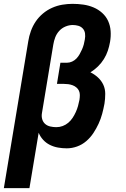

<svg xmlns="http://www.w3.org/2000/svg" viewBox="-33 -763 653 998"><path d="M-13 215 114 -549Q118 -575 127.5 -601.5Q137 -628 152.5 -651Q168 -674 190 -692.5Q212 -711 238 -722.5Q264 -734 291 -738.5Q318 -743 344 -743Q373 -743 400.5 -739Q428 -735 453 -724.5Q478 -714 498 -696Q518 -678 529 -654Q540 -630 542 -602Q544 -574 539 -545Q535 -522 527.5 -499.5Q520 -477 507 -456Q494 -435 476 -417.5Q458 -400 437 -387Q458 -377 476 -360.5Q494 -344 504 -322.5Q514 -301 514 -275Q514 -249 510 -224Q505 -197 498 -171Q491 -145 479.5 -120Q468 -95 452.5 -71.5Q437 -48 415.5 -29.5Q394 -11 367.5 -1.5Q341 8 314 8Q291 8 268.5 4Q246 0 226 -10Q206 -20 191 -36.5Q176 -53 168 -73L120 215ZM260 -102Q277 -102 293 -108Q309 -114 322 -125Q335 -136 344.5 -150.5Q354 -165 361 -180.5Q368 -196 372.5 -212Q377 -228 380 -244Q382 -257 382 -269Q382 -281 377.5 -291Q373 -301 364 -308.5Q355 -316 344 -320Q333 -324 321.5 -325.5Q310 -327 298 -327H263L281 -437H316Q329 -437 342 -443Q355 -449 364.5 -459Q374 -469 381 -481.5Q388 -494 393.5 -506.5Q399 -519 402.5 -532Q406 -545 408 -558Q411 -574 409 -589Q407 -604 397.5 -614.5Q388 -625 374 -629Q360 -633 345 -633Q326 -633 307 -625Q288 -617 274.5 -602Q261 -587 254 -568.5Q247 -550 244 -531L185 -175Q182 -158 186.5 -143Q191 -128 202 -118.5Q213 -109 228.5 -105.5Q244 -102 260 -102Z"/></svg>

Font: Iosevka Aile Extrabold Oblique
Style: Regular
Weight: 800
Italic angle: -9°
Designer: Belleve Invis
Foundry: Belleve Invis
Version: Version 31.1.0; ttfautohint (v1.8.4)